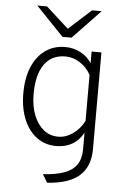

<svg xmlns="http://www.w3.org/2000/svg" viewBox="-62 -776 682 1033"><g transform="rotate(5 279.0 -259.5)"><path d="M232.5 213 206 169Q276.5 165 321.5 148.2Q366.5 131.5 388 99.5Q409.5 67.5 409.5 19V-72.5Q363 12 263.5 12Q203 12 158 -21.5Q113 -55 88 -115.2Q63 -175.5 63 -256Q63 -337.5 88 -397.5Q113 -457.5 159 -490.2Q205 -523 267 -523Q311.5 -523 350 -502.5Q388.5 -482 409.5 -447.5V-511H462.5V11.5Q462.5 59 448.2 95Q434 131 405.5 156Q377 181 334 195Q291 209 232.5 213ZM270 -39Q311.5 -39 349.2 -65.8Q387 -92.5 409.5 -136.5V-384.5Q387.5 -425 350.2 -448.8Q313 -472.5 272 -472.5Q197.5 -472.5 158 -416.8Q118.5 -361 118.5 -256Q118.5 -191.5 137.8 -142.5Q157 -93.5 191 -66.2Q225 -39 270 -39ZM246.5 -576 97 -732H149.5L271 -622L392.5 -732H444.5L295.5 -576Z"/></g></svg>

Font: Overpass ExtraLight
Style: Regular
Weight: 250
Designer: Delve Withrington, Dave Bailey, Thomas Jockin
Foundry: Delve Fonts LLC
Version: Version 4.000